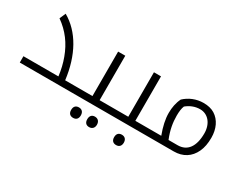

<svg xmlns="http://www.w3.org/2000/svg" viewBox="-90 -961 1965 1578"><g transform="rotate(30 893.0 -172.0)"><path d="M45 -60V0H545C548 0 550 -2 550 -5V-56C550 -59 548 -60 545 -60H441C414 -282 319 -452 171 -536L146 -478C238 -413 299 -330 338 -224C357 -173 370 -118 377 -60Z M651 175C679 175 697 159 697 126C697 92 678 76 651 76C625 76 605 90 605 126C605 161 625 175 651 175ZM803 175C832 175 850 156 850 126C850 95 832 76 803 76C775 76 758 93 758 126C758 158 775 175 803 175Z M535 0H918C921 0 923 -2 923 -5V-56C923 -59 921 -60 918 -60H768V-482H700V-60H535C532 -60 530 -59 530 -56V-5C530 -2 532 0 535 0Z M1069 192C1099 192 1115 173 1115 143C1115 114 1099 94 1069 94C1040 94 1023 111 1023 143C1023 175 1040 192 1069 192Z M908 0H1235C1238 0 1240 -2 1240 -5V-56C1240 -59 1238 -60 1235 -60H1107V-482H1040V-60H908C905 -60 903 -59 903 -56V-5C903 -2 905 0 908 0Z M1225 0H1506C1593 0 1657 -41 1692 -116C1710 -154 1718 -199 1718 -252C1718 -335 1686 -405 1626 -442C1597 -460 1561 -468 1521 -468C1451 -468 1389 -441 1343 -398C1321 -354 1312 -304 1312 -254C1312 -195 1326 -133 1353 -60H1225C1222 -60 1220 -59 1220 -56V-5C1220 -2 1222 0 1225 0ZM1380 -267C1380 -304 1384 -338 1394 -361C1430 -391 1474 -409 1522 -409C1596 -409 1650 -346 1650 -254C1650 -128 1599 -60 1508 -60H1422C1391 -136 1380 -202 1380 -267Z"/></g></svg>

Font: Noto Kufi Arabic Light
Style: Regular
Weight: 300
Designer: Monotype Design Team, David Williams, Khaled Hosny
Foundry: Google LLC
Version: Version 2.109